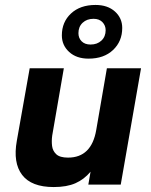

<svg xmlns="http://www.w3.org/2000/svg" viewBox="-20 -746 610 776"><path d="M197 10Q107 10 69.5 -39Q32 -88 48 -177L100 -470H238L191 -198Q188 -176 190.5 -156Q193 -136 207.5 -122.5Q222 -109 255 -109Q350 -109 369 -221L412 -470H550L468 0H337L346 -52Q320 -21 285 -5.5Q250 10 197 10ZM338 -509Q289 -509 259.5 -536Q230 -563 230 -603Q230 -657 267 -691.5Q304 -726 366 -726Q415 -726 444.5 -699.5Q474 -673 474 -633Q474 -579 437 -544Q400 -509 338 -509ZM346 -566Q373 -566 390 -582Q407 -598 407 -624Q407 -643 394 -656.5Q381 -670 358 -670Q331 -670 314 -654Q297 -638 297 -612Q297 -592 310 -579Q323 -566 346 -566Z"/></svg>

Font: Gantari
Style: Bold Italic
Weight: 700
Italic angle: -10°
Designer: Anugrah Pasau
Foundry: Lafontype
Version: Version 1.000; ttfautohint (v1.8.4.7-5d5b)